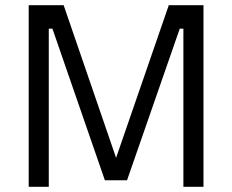

<svg xmlns="http://www.w3.org/2000/svg" viewBox="-20 -716 890 736"><path d="M90 0V-696H224L425 -111L627 -696H760V0H683V-606H669L467 -25H382L181 -606H167V0Z"/></svg>

Font: TypoPRO Titillium Text
Style: 400 wt
Weight: 400
Designer: Accademia di Belle Arti di Urbino and others
Foundry: Accademia di Belle Arti di Urbino and others.
Version: Version 25.000